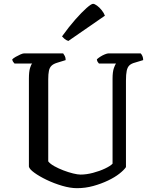

<svg xmlns="http://www.w3.org/2000/svg" viewBox="-20 -983 804 1003"><path d="M382 0Q347 0 304.5 -12.5Q262 -25 223.5 -43.5Q185 -62 159 -81Q133 -100 131 -113V-572Q131 -609 137 -628Q143 -647 148 -651H56Q53 -655 49 -659.5Q45 -664 44 -673Q50 -679 62 -686Q74 -693 86.5 -698.5Q99 -704 105 -704H310Q314 -699 318.5 -690.5Q323 -682 323 -669L281 -656Q260 -650 249.5 -640Q239 -630 235.5 -613Q232 -596 232 -569V-140Q242 -127 263.5 -115Q285 -103 311 -93Q337 -83 361.5 -77Q386 -71 401 -71Q431 -71 465.5 -80Q500 -89 528.5 -102.5Q557 -116 568 -128V-572Q568 -608 575 -627.5Q582 -647 586 -651H497Q493 -655 490 -660Q487 -665 486 -673Q492 -679 503.5 -686.5Q515 -694 527.5 -699Q540 -704 546 -704H715Q720 -699 724 -690Q728 -681 728 -669L685 -656Q666 -651 656 -641.5Q646 -632 642 -613.5Q638 -595 638 -562V-110Q628 -95 604 -76Q580 -57 544.5 -40Q509 -23 467.5 -11.5Q426 0 382 0ZM337 -769Q325 -773 316.5 -780.5Q308 -788 304 -793Q340 -843 373.5 -881Q407 -919 432 -941Q457 -963 466 -963Q474 -963 487 -953.5Q500 -944 511.5 -929.5Q523 -915 528 -901Z"/></svg>

Font: Texturina Medium 12pt
Style: Regular
Weight: 400
Version: Version 1.002